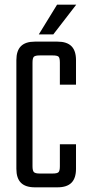

<svg xmlns="http://www.w3.org/2000/svg" viewBox="-20 -800 385 821"><path d="M119 -532V-89Q119 -70 125 -64Q131 -58 150 -58H179V1H129Q89 1 69.5 -18.5Q50 -38 50 -78V-543Q50 -583 69.5 -602.5Q89 -622 129 -622H186V-563H150Q131 -563 125 -557.5Q119 -552 119 -532ZM236 -438V-532Q236 -552 230.5 -557.5Q225 -563 205 -563H171V-622H226Q266 -622 285.5 -602.5Q305 -583 305 -543V-438ZM236 -89V-183H305V-78Q305 -38 285.5 -18.5Q266 1 226 1H171V-58H205Q225 -58 230.5 -64Q236 -70 236 -89ZM146 -653 224 -780H306L208 -653Z"/></svg>

Font: Teko Variable Light
Style: Regular
Weight: 300
Designer: Manushi Parikh, Jonny Pinhorn
Foundry: Indian Type Foundry
Version: Version 3.000